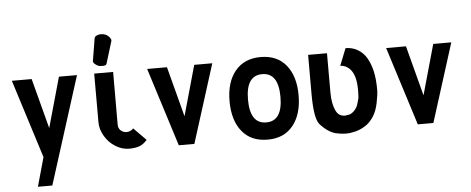

<svg xmlns="http://www.w3.org/2000/svg" viewBox="-58 -932 3134 1277"><g transform="rotate(-5 1508.5 -294.0)"><path d="M200.7 0 146.5 193.4H242.7L470.2 -523.9H349.6L255.4 -189L167.5 -523.9H35.2Z M585 -523.9V-199.7C585 -167 594.2 -135.7 612.3 -105.5C630.4 -75.2 653.3 -51.3 682.6 -33.2C711.9 -15.1 742.2 -5.9 772.9 -5.9C799.8 -5.9 822.3 -9.3 840.8 -15.6C859.4 -22 877 -35.2 894 -54.2L811.5 -138.2C807.6 -132.8 801.3 -127.9 793 -124C784.7 -120.1 775.9 -117.7 767.6 -117.7C751.5 -117.7 737.8 -122.6 727.1 -132.8C716.3 -142.6 710.9 -155.8 710.9 -171.9V-199.7L711.4 -523.9ZM672.4 -582 717.3 -728.5C717.8 -730.5 718.3 -731.9 718.3 -733.9C718.3 -737.3 717.3 -741.2 715.3 -745.1C711.4 -753.4 704.6 -761.2 695.8 -767.6C687 -773.9 678.2 -777.8 669.9 -779.3C665 -780.3 659.2 -780.8 652.8 -780.8H646.5C637.7 -780.3 630.4 -777.8 624 -774.9C615.2 -771 609.9 -765.1 608.4 -757.8L583.5 -606.4C583 -604 584 -601.6 585 -599.1C587.9 -593.3 592.8 -587.9 601.6 -582C610.4 -576.2 617.7 -572.3 623.5 -571.3C629.4 -570.3 636.7 -569.8 645 -569.8C653.3 -569.8 659.7 -570.8 664.6 -573.2C668.5 -575.2 671.4 -578.1 672.4 -582Z M1104 0H1208L1373.5 -523.9H1252.9L1158.7 -189L1070.8 -523.9H938.5Z M1588.9 -262.2C1588.9 -369.1 1625 -422.9 1697.3 -422.9C1769.5 -422.9 1805.7 -369.1 1805.7 -262.2C1805.7 -154.3 1769.5 -100.6 1697.3 -100.6C1625 -100.6 1588.9 -154.3 1588.9 -262.2ZM1465.8 -262.2C1465.8 -176.3 1486.3 -108.9 1526.4 -59.6C1566.4 -10.3 1623 14.2 1696.8 14.2C1770 14.2 1826.7 -10.7 1866.7 -60.5C1906.7 -110.4 1926.8 -177.2 1926.8 -262.2C1926.8 -347.2 1906.7 -414.1 1866.7 -463.4C1826.7 -512.7 1770 -537.1 1696.8 -537.1C1623.5 -537.1 1566.9 -512.2 1526.4 -462.9C1485.8 -413.6 1465.8 -346.7 1465.8 -262.2Z M2139.2 -523.9H2013.2V-261.2C2013.2 -151.9 2024.9 -84 2049.3 -57.1C2084.5 -19 2119.6 3.9 2153.8 11.7C2176.3 16.6 2197.8 19.5 2218.8 19.5C2239.7 19.5 2260.3 16.6 2279.8 11.7C2301.8 6.3 2324.7 -2.9 2347.7 -17.6C2368.7 -30.3 2388.2 -49.8 2405.8 -77.1C2420.9 -100.1 2431.6 -129.4 2439 -164.1C2446.8 -202.1 2450.7 -231.4 2450.7 -252.4C2450.7 -299.8 2446.8 -341.3 2439 -376C2431.6 -408.7 2420.9 -438 2406.2 -463.9C2391.6 -489.7 2372.1 -509.8 2348.1 -524.4C2324.2 -539.1 2296.4 -546.9 2265.1 -546.9L2219.7 -432.6C2232.4 -432.6 2244.6 -429.7 2256.3 -423.8C2268.1 -418 2278.8 -409.7 2289.1 -397.5C2299.3 -385.3 2307.6 -368.7 2314 -347.2C2320.3 -324.7 2323.7 -296.4 2323.7 -262.2C2323.7 -223.1 2321.8 -200.7 2317.4 -194.3C2313 -174.8 2308.1 -159.2 2301.3 -147.5C2294.4 -135.7 2286.6 -126.5 2277.8 -119.1C2269 -111.8 2260.7 -106.9 2252.4 -104.5C2248.5 -103.5 2240.2 -102.1 2227.1 -100.6C2224.6 -100.6 2222.7 -100.1 2220.2 -100.1C2208.5 -100.1 2197.3 -103.5 2186 -109.9C2175.3 -116.7 2166 -128.9 2158.7 -146.5C2152.3 -162.1 2147.9 -177.7 2145 -193.4C2141.1 -212.9 2139.2 -235.8 2139.2 -261.7Z M2699.7 0H2803.7L2969.2 -523.9H2848.6L2754.4 -189L2666.5 -523.9H2534.2Z"/></g></svg>

Font: Tuffy
Style: Bold
Weight: 700
Designer: Thatcher Ulrich, Karoly Barta, Michael Everson
Version: Version 001.270